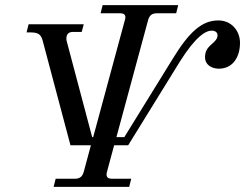

<svg xmlns="http://www.w3.org/2000/svg" viewBox="-20 -732 960 752"><path d="M84 -605H102C138 -605 143 -590 150 -562L256 -163H336L308 -59C303 -41 293 -32 274 -32H198L190 0H486L494 -32H418C400 -32 394 -41 399 -59L427 -163H482L684 -490C748 -592 787 -612 809 -612C823 -612 832 -605 832 -594C832 -580 823 -571 808 -558C791 -543 783 -530 783 -507C783 -480 807 -463 837 -463C893 -463 920 -510 920 -564C920 -611 887 -652 835 -652C772 -652 722 -609 656 -501L467 -195H436L560 -653C565 -672 576 -680 594 -680H670L678 -712H382L374 -680H450C468 -680 475 -672 469 -653L345 -195H341L242 -568C240 -574 240 -578 240 -581C240 -594 245 -607 266 -607H300L308 -637H92Z"/></svg>

Font: Old Standard
Style: Italic
Weight: 400
Italic angle: -15.2°
Designer: Alexey Kryukov <alexios@thessalonica.org.ru>
Version: Version 2.0